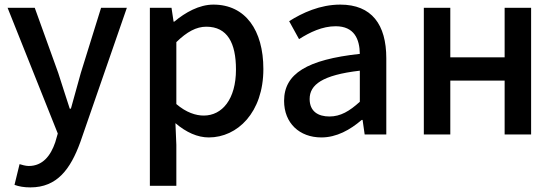

<svg xmlns="http://www.w3.org/2000/svg" viewBox="-20 -584 2414 834"><path d="M112 230C228 230 286 151 329 33L531 -550H419L331 -267C317 -217 302 -162 288 -112H283C266 -163 249 -218 233 -267L131 -550H13L231 -4L220 34C200 93 165 137 105 137C91 137 75 132 65 129L43 219C62 226 84 230 112 230Z M631 223H746V45L742 -49C789 -9 838 13 887 13C1011 13 1124 -95 1124 -284C1124 -453 1046 -564 907 -564C845 -564 785 -530 737 -490H734L725 -550H631ZM865 -82C831 -82 789 -95 746 -132V-401C792 -446 833 -468 876 -468C968 -468 1005 -397 1005 -282C1005 -153 945 -82 865 -82Z M1376 13C1442 13 1501 -20 1551 -63H1555L1564 0H1658V-331C1658 -477 1595 -564 1458 -564C1370 -564 1293 -528 1236 -492L1279 -414C1326 -444 1380 -470 1438 -470C1519 -470 1542 -414 1543 -350C1314 -325 1214 -264 1214 -146C1214 -49 1281 13 1376 13ZM1411 -78C1362 -78 1325 -100 1325 -154C1325 -216 1380 -258 1543 -277V-142C1498 -101 1459 -78 1411 -78Z M1821 0H1936V-234H2172V0H2287V-550H2172V-335H1936V-550H1821Z"/></svg>

Font: Noto Sans HK Medium
Style: Regular
Weight: 500
Designer: Ryoko NISHIZUKA 西塚涼子 (kana, bopomofo & ideographs); Paul D. Hunt (Latin, Greek & Cyrillic); Sandoll Communications 산돌커뮤니
Foundry: Adobe
Version: Version 2.002;hotconv 1.0.116;makeotfexe 2.5.65601